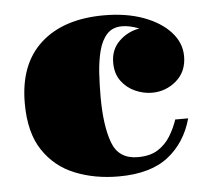

<svg xmlns="http://www.w3.org/2000/svg" viewBox="-42 -515 633 569"><g transform="rotate(-5 275.0 -230.0)"><path d="M509 -143.5Q489.5 -72.5 436.5 -31.2Q383.5 10 289 10Q218.5 10 159.8 -13.5Q101 -37 65.8 -89.8Q30.5 -142.5 30.5 -230Q30.5 -346.5 98.5 -408Q166.5 -469.5 287 -469.5Q353 -469.5 404 -450.8Q455 -432 484 -400Q513 -368 513 -328Q513 -282.5 481.8 -255.5Q450.5 -228.5 409 -228.5Q384 -228.5 359.2 -239.5Q334.5 -250.5 318.2 -272.5Q302 -294.5 302 -327Q302 -366 327.5 -390.8Q353 -415.5 388 -421.5Q360 -432.5 337.5 -432.5Q309 -432.5 292.5 -414.5Q276 -396.5 268.2 -366.5Q260.5 -336.5 258.2 -301Q256 -265.5 256 -230Q256 -144 274.8 -93Q293.5 -42 351 -42Q387.5 -42 410.5 -56.8Q433.5 -71.5 447.8 -94.8Q462 -118 470.5 -143.5Z"/></g></svg>

Font: Bodoni* 06pt Fatface
Style: Regular
Weight: 900
Version: Version 2.3